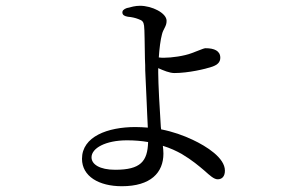

<svg xmlns="http://www.w3.org/2000/svg" viewBox="-20 -586 1040 665"><path d="M404 -541C405 -534 411 -530 423 -528C436 -527 449 -524 459 -520C474 -515 477 -510 479 -497C481 -484 481 -429 482 -382C483 -367 483 -353 483 -342L488 -232C489 -201 491 -169 492 -144C478 -145 464 -146 449 -146C353 -146 264 -113 264 -36C264 25 323 59 402 59C502 59 546 12 546 -54C546 -64 545 -72 544 -81C570 -73 591 -63 609 -53C646 -31 669 -11 688 5C707 22 721 35 734 35C749 35 759 25 759 5C759 -39 696 -79 647 -102C615 -117 579 -130 538 -138V-139C538 -139 537 -147 537 -147C533 -205 528 -299 528 -334V-350C546 -342 567 -333 584 -333C632 -333 692 -347 715 -355C735 -362 743 -372 743 -386C743 -410 722 -419 692 -419C688 -419 680 -416 670 -412L644 -402C618 -392 575 -386 548 -386C543 -386 537 -386 530 -387C532 -418 536 -449 541 -467C543 -476 547 -483 550 -489C554 -497 557 -503 557 -514C557 -541 506 -566 465 -566C449 -566 434 -562 419 -558C408 -554 403 -549 404 -541ZM297 -41C297 -73 346 -100 420 -100C446 -100 470 -98 493 -94C491 -27 467 2 379 2C325 2 297 -17 297 -41Z"/></svg>

Font: 寒蝉锦书宋
Style: Regular
Weight: 400
Designer: 寒蝉锦书宋{Warren} 思源宋体{Ryoko NISHIZUKA 西塚涼子 (kana & ideographs); Frank Grießhammer (Latin, Greek & Cyrillic); Wenlong ZHANG 
Foundry: Adobe & ChillType
Version: Version 2.000;Glyphs 3.1.1 (3135)